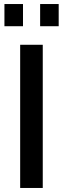

<svg xmlns="http://www.w3.org/2000/svg" viewBox="-20 -932 312 952"><path d="M80 0V-710H192V0ZM2 -802V-912H94V-802ZM179 -802V-912H271V-802Z"/></svg>

Font: IngvarSans
Style: Regular
Weight: 600
Version: Version 3.000